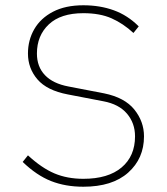

<svg xmlns="http://www.w3.org/2000/svg" viewBox="-20 -698 632 728"><path d="M296 10Q228 10 173.5 -11.5Q119 -33 66 -84L86 -109Q138 -61 186.5 -40.5Q235 -20 296 -20Q390 -20 441 -63Q492 -106 492 -181Q492 -231 461.5 -267Q431 -303 372 -314L237 -340Q158 -355 122 -397Q86 -439 86 -495Q86 -546 110 -587.5Q134 -629 181 -653.5Q228 -678 296 -678Q359 -678 411.5 -659Q464 -640 506 -598L486 -573Q447 -609 403 -628.5Q359 -648 296 -648Q210 -648 165 -605.5Q120 -563 120 -495Q120 -445 150.5 -413Q181 -381 240 -370L375 -344Q453 -328 489.5 -282.5Q526 -237 526 -181Q526 -97 466 -43.5Q406 10 296 10Z"/></svg>

Font: Gantari Thin
Style: Regular
Weight: 250
Designer: Anugrah Pasau
Foundry: Lafontype
Version: Version 1.000